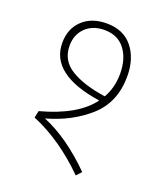

<svg xmlns="http://www.w3.org/2000/svg" viewBox="-128 -765 732 857"><g transform="rotate(20 237.5 -336.5)"><path d="M117 -186Q236 -137 355 -18L333 6Q208 -118 72 -174L79 -207Q250 -253 317 -344Q74 -380 74 -530Q74 -597 117 -638Q160 -679 232 -679Q312 -679 355 -625.5Q398 -572 398 -488Q398 -365 317 -292Q236 -219 117 -186ZM334 -370Q364 -422 364 -488Q364 -559 330 -603.5Q296 -648 232 -648Q177 -648 143 -615Q109 -582 109 -529Q109 -459 169.5 -422Q230 -385 334 -370Z"/></g></svg>

Font: FiraGO UltraLight
Style: Regular
Weight: 200
Designer: bBox Type
Foundry: bBox Type GmbH
Version: Version 1.001